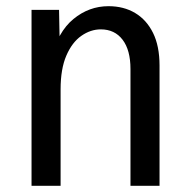

<svg xmlns="http://www.w3.org/2000/svg" viewBox="-20 -601 616 621"><path d="M402 0V-378Q402 -439 376.5 -472.5Q351 -506 306 -506Q273 -506 243 -485Q213 -464 194.5 -421Q176 -378 176 -312V0H82V-569H171L174 -411H145Q167 -498 217.5 -539.5Q268 -581 331 -581Q380 -581 417 -559Q454 -537 475 -494.5Q496 -452 496 -389V0Z"/></svg>

Font: Yaldevi Medium
Style: Regular
Weight: 500
Designer: Sol Matas, Rajitha Manaperi, Kosala Senevirathne
Foundry: Mooniak
Version: Version 1.100